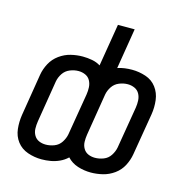

<svg xmlns="http://www.w3.org/2000/svg" viewBox="-108 -840 937 953"><g transform="rotate(15 360.0 -363.5)"><path d="M188 8Q211 8 234 4Q257 0 279 -10Q301 -20 319 -37Q341 -13 373.5 -2.5Q406 8 441 8Q471 8 502 0.5Q533 -7 560 -26.5Q587 -46 602 -75Q617 -104 622 -134L658 -349Q664 -386 659.5 -422.5Q655 -459 634 -487Q613 -515 578.5 -526.5Q544 -538 508 -538Q489 -538 470.5 -535.5Q452 -533 434 -527L468 -735H382L346 -517Q327 -529 303 -533.5Q279 -538 255 -538Q224 -538 193.5 -530.5Q163 -523 136 -503.5Q109 -484 93.5 -455Q78 -426 73 -396L38 -181Q32 -144 36 -107.5Q40 -71 61 -43.5Q82 -16 116.5 -4Q151 8 188 8ZM189 -68Q170 -68 154 -75Q138 -82 129 -97.5Q120 -113 119.5 -131.5Q119 -150 122 -169L157 -384Q161 -406 174 -425.5Q187 -445 209 -454Q231 -463 253 -463Q272 -463 288.5 -455.5Q305 -448 313.5 -432.5Q322 -417 323 -398.5Q324 -380 321 -361L285 -146Q281 -125 268 -105Q255 -85 233 -76.5Q211 -68 189 -68ZM442 -68Q423 -68 407 -75Q391 -82 382 -97.5Q373 -113 372.5 -131.5Q372 -150 375 -169L410 -384Q414 -406 427 -425.5Q440 -445 462 -454Q484 -463 506 -463Q525 -463 541.5 -455.5Q558 -448 566.5 -432.5Q575 -417 576 -398.5Q577 -380 574 -361L538 -146Q534 -125 521 -105Q508 -85 486 -76.5Q464 -68 442 -68Z"/></g></svg>

Font: Iosevka Sparkle Oblique
Style: Regular
Weight: 400
Italic angle: -9°
Designer: Belleve Invis
Foundry: Belleve Invis
Version: Version 4.5.0; ttfautohint (v1.8.3)